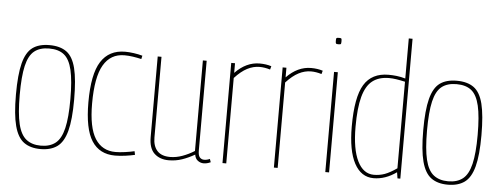

<svg xmlns="http://www.w3.org/2000/svg" viewBox="-50 -871 2638 1012"><g transform="rotate(5 1269.5 -365.0)"><path d="M38 -265Q38 -371 53.5 -431Q69 -491 102.5 -515.5Q136 -540 192 -540Q248 -540 282 -515.5Q316 -491 331 -431Q346 -371 346 -265Q346 -159 330 -99Q314 -39 280 -14.5Q246 10 192 10Q138 10 104 -14.5Q70 -39 54 -99Q38 -159 38 -265ZM58 -265Q58 -167 71.5 -111Q85 -55 115 -31.5Q145 -8 192 -8Q240 -8 269.5 -31.5Q299 -55 312.5 -111Q326 -167 326 -265Q326 -363 313 -419Q300 -475 271 -498.5Q242 -522 192 -522Q143 -522 113.5 -498.5Q84 -475 71 -419Q58 -363 58 -265Z M422 -258Q422 -407 464.5 -473.5Q507 -540 592 -540Q613 -540 638 -536.5Q663 -533 684 -527L680 -509Q659 -514 635.5 -517.5Q612 -521 590 -521Q517 -521 479.5 -457Q442 -393 442 -253Q442 -126 479 -67.5Q516 -9 587 -9Q609 -9 637.5 -13Q666 -17 687 -22L691 -3Q670 2 641 6Q612 10 586 10Q504 10 463 -53.5Q422 -117 422 -258Z M870 10Q823 10 794 -17Q765 -44 765 -103V-530H785V-103Q785 -58 807.5 -33Q830 -8 876 -8Q908 -8 941 -20Q974 -32 1004 -51V-530H1024V-55Q1024 -29 1033 -19Q1042 -9 1056 -9Q1071 -9 1086 -16L1092 1Q1081 6 1072 8Q1063 10 1055 10Q1038 10 1024 -0.5Q1010 -11 1007 -32Q974 -13 940.5 -1.5Q907 10 870 10Z M1174 -530V-479Q1233 -540 1304 -540Q1338 -540 1366 -531L1361 -513Q1332 -522 1305 -522Q1272 -522 1240 -505.5Q1208 -489 1174 -452V0H1154V-530Z M1446 -530V-479Q1505 -540 1576 -540Q1610 -540 1638 -531L1633 -513Q1604 -522 1577 -522Q1544 -522 1512 -505.5Q1480 -489 1446 -452V0H1426V-530Z M1708 -677Q1698 -677 1695.5 -679.5Q1693 -682 1693 -694Q1693 -706 1695 -708.5Q1697 -711 1708 -711Q1719 -711 1721 -708.5Q1723 -706 1723 -694Q1723 -682 1721 -679.5Q1719 -677 1708 -677ZM1698 0V-530H1718V0Z M2080 0 2075 -32Q2016 10 1954 10Q1888 10 1852 -57Q1816 -124 1816 -252Q1816 -407 1856.5 -473.5Q1897 -540 1986 -540Q2007 -540 2029 -537.5Q2051 -535 2075 -528V-740H2095V0ZM2075 -53V-511Q2048 -517 2028 -520Q2008 -523 1990 -523Q1936 -523 1902 -496.5Q1868 -470 1852 -410.5Q1836 -351 1836 -252Q1836 -134 1867 -71Q1898 -8 1954 -8Q1985 -8 2012 -18Q2039 -28 2075 -53Z M2193 -265Q2193 -371 2208.5 -431Q2224 -491 2257.5 -515.5Q2291 -540 2347 -540Q2403 -540 2437 -515.5Q2471 -491 2486 -431Q2501 -371 2501 -265Q2501 -159 2485 -99Q2469 -39 2435 -14.5Q2401 10 2347 10Q2293 10 2259 -14.5Q2225 -39 2209 -99Q2193 -159 2193 -265ZM2213 -265Q2213 -167 2226.5 -111Q2240 -55 2270 -31.5Q2300 -8 2347 -8Q2395 -8 2424.5 -31.5Q2454 -55 2467.5 -111Q2481 -167 2481 -265Q2481 -363 2468 -419Q2455 -475 2426 -498.5Q2397 -522 2347 -522Q2298 -522 2268.5 -498.5Q2239 -475 2226 -419Q2213 -363 2213 -265Z"/></g></svg>

Font: Georama SemiCondensed Thin
Style: Regular
Weight: 100
Width: 4
Designer: Jean-Baptiste Levee
Foundry: Production Type
Version: Version 1.000